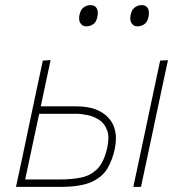

<svg xmlns="http://www.w3.org/2000/svg" viewBox="-20 -731 719 751"><path d="M42.5 0Q54.5 -56.5 66 -109Q77 -161 89.5 -221L100 -270.5Q113 -332 124.2 -385Q135.5 -438 147.5 -494L178 -496Q168 -450 158.8 -406.2Q149.5 -362.5 139.5 -315H278.5Q363.5 -315 404.5 -270Q433.5 -237.5 433.5 -189.5Q433.5 -170.5 429 -149Q420 -105.5 400 -71.8Q380 -38 337.2 -19Q294.5 0 216 0ZM78.5 -29H215Q261 -29 298.2 -36.8Q335.5 -44.5 361.5 -71.2Q387.5 -98 399.5 -154Q404 -174 404 -190.5Q404 -208 399 -221.5Q389.5 -247.5 368.8 -261.5Q348 -275.5 322.8 -280.8Q297.5 -286 275.5 -286H133.5L130 -270.5Q116 -205.5 103.8 -148Q91.5 -90.5 78.5 -29ZM501.5 0Q513.5 -56.5 524.5 -108Q535.5 -159.5 548.5 -221L559 -270.5Q572 -332 583.2 -385Q594.5 -438 606.5 -494L637 -495.5Q624.5 -438 613.5 -386Q602.5 -333.5 589 -270.5L578.5 -221Q565.5 -159.5 554.5 -108Q543.5 -56.5 531.5 0ZM517 -628Q502 -628 494.5 -640.5Q489.5 -648.5 489.5 -659.5Q489.5 -666 491 -673Q495.5 -694 507.8 -702.5Q520 -711 535 -711Q551 -711 558 -699Q562.5 -691.5 562.5 -680Q562.5 -673.5 561 -666Q557.5 -646 545.5 -637Q533.5 -628 517 -628ZM317 -628Q302 -628 294.5 -640.5Q289.5 -648.5 289.5 -659.5Q289.5 -666 291 -673Q295.5 -694 307.8 -702.5Q320 -711 335 -711Q351 -711 358 -699Q362.5 -691.5 362.5 -680Q362.5 -673.5 361 -666Q357.5 -646 345.5 -637Q333.5 -628 317 -628Z"/></svg>

Font: Heraclito Thin
Style: Italic
Weight: 100
Italic angle: -12°
Designer: Kostas Bartsokas (font) & Cristiano Sobral (main changes)
Foundry: Kostas Bartsokas (font) & Cristiano Sobral (main changes)
Version: Version 1.00;July 8, 2020;FontCreator 13.0.0.2655 64-bit